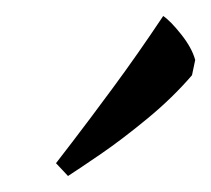

<svg xmlns="http://www.w3.org/2000/svg" viewBox="-20 -722 264 240"><path d="M65 -502 50 -518Q50 -518 70 -544Q90 -570 121 -612Q152 -654 184 -702Q193 -696 206.5 -679Q220 -662 224 -647L220 -628Q196 -600 164.5 -574Q133 -548 106 -529.5Q79 -511 65 -502Z"/></svg>

Font: Mate
Style: Italic
Weight: 400
Italic angle: -10.8°
Designer: Eduardo Rodriguez Tunni
Foundry: Eduardo Rodriguez Tunni
Version: Version 1.003; ttfautohint (v1.8.4.7-5d5b);gftools[0.9.24]